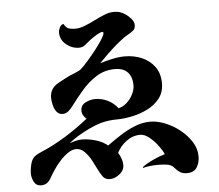

<svg xmlns="http://www.w3.org/2000/svg" viewBox="-57 -849 1114 976"><g transform="rotate(-5 500.0 -360.5)"><path d="M924 -16Q924 16 909 40Q894 64 858 64Q837 64 823.5 55.5Q810 47 797 32Q784 15 760 12Q736 9 716 9Q696 9 677 11Q658 13 638 18L637 14Q659 -3 693.5 -19Q728 -35 754 -42Q746 -61 727 -86.5Q708 -112 684 -131.5Q660 -151 638 -151Q599 -151 567 -127Q535 -103 518 -69Q527 -56 533 -39Q539 -22 539 -5Q539 22 514.5 41Q490 60 465 60Q440 60 427 40Q414 20 405 1Q396 -18 382.5 -43Q369 -68 350 -87.5Q331 -107 307 -107Q287 -107 265.5 -92.5Q244 -78 224.5 -56.5Q205 -35 190 -12.5Q175 10 166 26Q158 42 145.5 51.5Q133 61 114 61Q89 61 78 39.5Q67 18 67 -3Q67 -22 72 -44Q78 -72 90.5 -84.5Q103 -97 128 -107Q194 -135 256 -173.5Q318 -212 373 -256Q364 -264 357.5 -275Q351 -286 351 -298Q351 -327 376 -339.5Q401 -352 425 -352Q459 -352 489.5 -337Q520 -322 540 -295Q563 -300 582.5 -317.5Q602 -335 614 -359Q626 -383 626 -405Q626 -447 604 -471Q582 -495 539 -495Q486 -495 444 -468.5Q402 -442 368.5 -403Q335 -364 306 -325Q296 -312 284 -301.5Q272 -291 254 -291Q235 -291 223.5 -306.5Q212 -322 207.5 -342.5Q203 -363 203 -378Q203 -427 249 -451Q263 -459 277.5 -466.5Q292 -474 306 -481Q318 -486 330.5 -491Q343 -496 355 -502Q366 -507 385 -527.5Q404 -548 426 -574.5Q448 -601 465 -624.5Q482 -648 488 -660Q490 -664 493.5 -670.5Q497 -677 497 -681Q497 -689 492 -689Q484 -689 467 -679.5Q450 -670 434 -658.5Q418 -647 411 -640Q401 -631 391 -625Q381 -619 367 -619Q331 -619 301.5 -643.5Q272 -668 272 -705Q272 -716 279 -730.5Q286 -745 299 -746Q309 -726 323 -721.5Q337 -717 357 -717Q380 -717 406 -727.5Q432 -738 458 -751Q484 -764 509.5 -774.5Q535 -785 558 -785Q576 -785 589 -781Q602 -777 617 -767Q631 -758 645 -742Q659 -726 659 -709Q659 -691 648 -682Q637 -673 623 -665Q599 -652 570 -628Q541 -604 514 -578Q487 -552 467 -531Q495 -540 530 -547.5Q565 -555 594 -555Q641 -555 681 -538Q721 -521 746 -487Q771 -453 771 -402Q771 -357 746.5 -325.5Q722 -294 683.5 -275Q645 -256 602.5 -247.5Q560 -239 523 -239Q484 -239 443 -228Q419 -221 387.5 -206.5Q356 -192 327 -174.5Q298 -157 278 -140Q293 -145 308.5 -149Q324 -153 340 -153Q373 -153 409.5 -142.5Q446 -132 471 -111Q503 -134 539 -157.5Q575 -181 614.5 -197Q654 -213 694 -213Q730 -213 770 -197Q810 -181 845 -153Q880 -125 902 -90Q924 -55 924 -16Z"/></g></svg>

Font: Kaisei Tokumin ExtraBold
Style: Regular
Weight: 800
Designer: Font-Kai, 金井和夫
Foundry: KAZUO KANAI
Version: Version 5.003